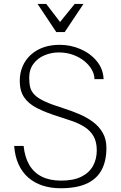

<svg xmlns="http://www.w3.org/2000/svg" viewBox="-20 -964 628 996"><path d="M294.5 12.5Q243 12.5 200.5 -1.5Q158 -15.5 126.5 -43Q95 -70.5 76.2 -111.8Q57.5 -153 53.5 -207H102.5Q108.5 -148.5 132.2 -108.2Q156 -68 197.2 -47.5Q238.5 -27 297.5 -27Q360.5 -27 401.2 -47Q442 -67 462 -102.5Q482 -138 482 -184Q482 -228 465.5 -256.8Q449 -285.5 420.8 -304Q392.5 -322.5 356.5 -335.2Q320.5 -348 282 -360Q216.5 -380.5 172 -403.2Q127.5 -426 105 -459.5Q82.5 -493 82.5 -544Q82.5 -585 97 -619.2Q111.5 -653.5 138.8 -678.8Q166 -704 204 -717.8Q242 -731.5 289 -731.5Q346.5 -731.5 397.8 -709.2Q449 -687 482 -647Q515 -607 517.5 -553.5H470Q470 -578.5 456 -603Q442 -627.5 416.8 -647.8Q391.5 -668 358 -680Q324.5 -692 284.5 -692Q246.5 -692 211.5 -677.5Q176.5 -663 154 -633.5Q131.5 -604 131.5 -559.5Q131.5 -531 137 -510Q142.5 -489 160 -471.5Q177.5 -454 213.2 -437.5Q249 -421 310 -402Q351.5 -389 391.2 -372Q431 -355 462.8 -331.2Q494.5 -307.5 513.2 -274.5Q532 -241.5 532 -197Q532 -128.5 506.8 -81.8Q481.5 -35 429 -11.2Q376.5 12.5 294.5 12.5ZM175 -943.5 272 -797.5H315.5L413 -943.5H367.5L291.5 -850L220 -943.5Z"/></svg>

Font: Russolo 10pt ExtraLight
Style: Regular
Weight: 200
Designer: Micah Stupak-Hahn
Version: Version 1.000